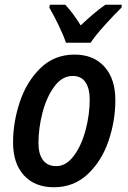

<svg xmlns="http://www.w3.org/2000/svg" viewBox="-20 -780 540 809"><path d="M35 -180Q35 -265 63.5 -350.5Q92 -436 150.5 -493Q209 -550 294 -550Q374 -550 420 -499Q466 -448 466 -358Q466 -270 437 -185.5Q408 -101 349.5 -46Q291 9 207 9Q127 9 81 -41Q35 -91 35 -180ZM358 -362Q358 -406 340.5 -433Q323 -460 286 -460Q242 -460 209 -415.5Q176 -371 159 -305Q142 -239 142 -178Q142 -131 161 -105.5Q180 -80 217 -80Q258 -80 290 -122Q322 -164 340 -229.5Q358 -295 358 -362ZM188 -748 190 -760H255Q288 -725 320 -673Q380 -730 424 -760H493L492 -748Q461 -718 420.5 -673Q380 -628 362 -600H258Q248 -630 227.5 -672.5Q207 -715 188 -748Z"/></svg>

Font: Noto Sans UI NarrowMedium
Style: Italic
Weight: 500
Width: 4
Italic angle: -12°
Designer: Monotype Design Team
Foundry: Monotype Imaging Inc.
Version: Version 1.001